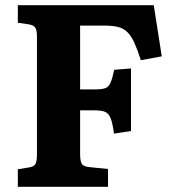

<svg xmlns="http://www.w3.org/2000/svg" viewBox="-20 -723 676 743"><path d="M49 0V-68L92 -75Q111 -78 117 -88Q123 -98 123 -127V-581Q123 -606 116.5 -616Q110 -626 90 -629L49 -635V-703H575L606 -505L525 -490Q512 -531 500 -557.5Q488 -584 472.5 -599Q457 -614 435.5 -619Q414 -624 381 -624H290V-377H347Q375 -377 388 -382Q401 -387 408 -403.5Q415 -420 422 -453L487 -458V-216L421 -206Q416 -245 408.5 -264.5Q401 -284 387 -290Q373 -296 345 -296H290V-127Q290 -100 296.5 -89Q303 -78 329 -76L398 -69V0Z"/></svg>

Font: Literata 18pt
Style: Bold
Weight: 700
Designer: Latin by Veronika Burian and Jose Scaglione. Greek by Irene Vlachou. Cyrillic by Vera Evstafieva.
Foundry: TypeTogether
Version: Version 3.103;gftools[0.9.29]